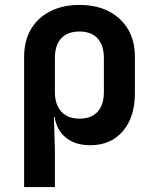

<svg xmlns="http://www.w3.org/2000/svg" viewBox="-20 -580 640 780"><path d="M78 180V-350Q78 -414 105.5 -461Q133 -508 184 -534Q235 -560 303 -560Q405 -560 466.5 -503Q528 -446 528 -350V-201Q528 -104 479 -47Q430 10 347 10Q286 10 248 -20.5Q210 -51 202 -105H199L203 26V180ZM303 -98Q351 -98 376.5 -126Q402 -154 402 -206V-344Q402 -396 376.5 -424Q351 -452 303 -452Q254 -452 228.5 -424Q203 -396 203 -344V-206Q203 -155 229 -126.5Q255 -98 303 -98Z"/></svg>

Font: NKDuy Mono
Style: Bold
Weight: 700
Monospace: yes
Designer: NKDuy
Foundry: NKDuy
Version: Version 2.251; ttfautohint (v1.8.4.7-5d5b)